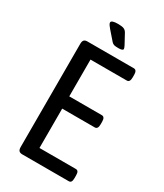

<svg xmlns="http://www.w3.org/2000/svg" viewBox="-213 -948 882 1031"><g transform="rotate(30 228.5 -432.0)"><path d="M79 -30V-670Q79 -686 85.5 -693Q92 -700 106 -700H394Q413 -700 413 -670V-654Q413 -624 394 -624H169V-396H371Q390 -396 390 -366V-350Q390 -320 371 -320H169V-76H394Q404 -76 408.5 -69Q413 -62 413 -46V-30Q413 -14 408.5 -7Q404 0 394 0H106Q92 0 85.5 -7Q79 -14 79 -30ZM225 -765 178 -819Q171 -827 165.5 -835Q160 -843 160 -849Q160 -864 202 -864Q227 -864 238.5 -859Q250 -854 257 -841L289 -782Q296 -768 296 -763Q296 -752 268 -752Q249 -752 240.5 -754.5Q232 -757 225 -765Z"/></g></svg>

Font: Asap Condensed
Style: Regular
Weight: 400
Designer: Pablo Cosgaya
Foundry: Omnibus-Type
Version: Version 1.010; ttfautohint (v1.8)